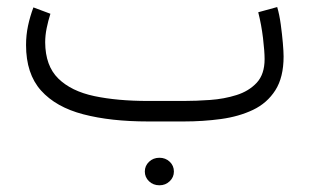

<svg xmlns="http://www.w3.org/2000/svg" viewBox="-20 -353 900 558"><path d="M400.9 145.5Q400.9 128.9 413.1 117.2Q425.3 105.5 443.4 105.5Q460.9 105.5 473.1 116.9Q485.4 128.4 485.4 145.5Q485.4 162.1 473.1 173.8Q460.9 185.5 443.4 185.5Q425.3 185.5 413.1 173.8Q400.9 162.1 400.9 145.5ZM514.2 0H410.2Q301.8 0 222.2 -20.8Q142.6 -41.5 99.1 -90.1Q55.7 -138.7 55.7 -222.2Q55.7 -251 61.5 -278.3Q67.4 -305.7 77.1 -331.5L126.5 -313Q120.1 -293 115.7 -271.5Q111.3 -250 111.3 -230Q111.8 -161.6 149.4 -124.8Q187 -87.9 254.2 -73.7Q321.3 -59.6 410.2 -59.6H514.2Q549.8 -59.6 590.6 -62.5Q631.3 -65.4 667.2 -76.7Q703.1 -87.9 726.1 -112.5Q749 -137.2 749 -181.2Q749 -203.1 744.4 -242.2Q739.7 -281.2 730.5 -317.4L785.6 -332.5Q792 -311 795.9 -282.5Q799.8 -253.9 802 -228.3Q804.2 -202.6 804.2 -189Q804.2 -128.4 780.3 -90.8Q756.3 -53.2 715.3 -33.7Q674.3 -14.2 622.3 -7.1Q570.3 0 514.2 0Z"/></svg>

Font: Vazirmatn RD ExtraLight
Style: Regular
Weight: 200
Designer: Saber Rastikerdar
Foundry: Saber Rastikerdar
Version: Version 32.102